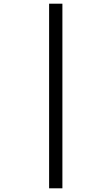

<svg xmlns="http://www.w3.org/2000/svg" viewBox="-20 -780 605 1040"><path d="M246 240H318V-760H246Z"/></svg>

Font: Noto Serif Lao
Style: Bold
Weight: 700
Designer: Monotype Design Team
Foundry: Monotype Imaging Inc.
Version: Version 2.003